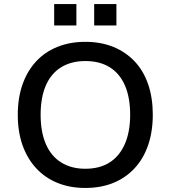

<svg xmlns="http://www.w3.org/2000/svg" viewBox="-20 -921 845 950"><path d="M402 9Q326 9 264.5 -16Q203 -41 159 -88.5Q115 -136 91.5 -202.5Q68 -269 68 -353Q68 -437 91.5 -503.5Q115 -570 158.5 -617Q202 -664 264 -689Q326 -714 402 -714Q479 -714 540.5 -689Q602 -664 646 -617.5Q690 -571 713 -504Q736 -437 736 -354Q736 -270 713 -203Q690 -136 646 -88.5Q602 -41 540.5 -16Q479 9 402 9ZM402 -86Q473 -86 522 -117Q571 -148 597.5 -208Q624 -268 624 -353Q624 -439 598 -498.5Q572 -558 522.5 -588.5Q473 -619 402 -619Q333 -619 283 -588.5Q233 -558 207 -498.5Q181 -439 181 -353Q181 -268 207 -208Q233 -148 283 -117Q333 -86 402 -86ZM446 -795V-901H556V-795ZM248 -795V-901H358V-795Z"/></svg>

Font: Nunito Sans 9pt SemiBold
Style: Regular
Weight: 600
Version: Version 3.101;gftools[0.9.27]